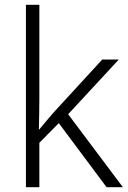

<svg xmlns="http://www.w3.org/2000/svg" viewBox="-20 -780 534 800"><path d="M144 -374V-760H88V0H144V-185L225 -267L424 0H492L264 -304L475 -532H406L204 -312C184 -290 161 -261 143 -240H142C143 -284 144 -332 144 -374Z"/></svg>

Font: Noto Sans Khmer UI Light
Style: Regular
Weight: 300
Designer: Danh Hong and the Monotype Design Team
Foundry: Monotype Imaging Inc.
Version: Version 2.002